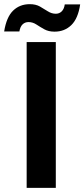

<svg xmlns="http://www.w3.org/2000/svg" viewBox="-61 -902 405 922"><path d="M67 0V-700H207V0ZM201 -750Q172 -750 151.5 -761.5Q131 -773 113.5 -784.5Q96 -796 76 -796Q59 -796 47.5 -785Q36 -774 32 -751H-41Q-30 -820 2 -851Q34 -882 82 -882Q111 -882 131 -870.5Q151 -859 169 -847.5Q187 -836 207 -836Q224 -836 235.5 -847.5Q247 -859 250 -881H324Q314 -813 281.5 -781.5Q249 -750 201 -750Z"/></svg>

Font: DM Sans 18pt ExtraBold
Style: Regular
Weight: 800
Designer: Colophon Foundry, Jonny Pinhorn
Foundry: Colophon Foundry
Version: Version 4.004;gftools[0.9.30]